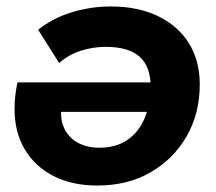

<svg xmlns="http://www.w3.org/2000/svg" viewBox="-20 -566 668 594"><path d="M281 8Q203 8 145.5 -21.5Q88 -51 56.5 -104Q25 -157 25 -229Q25 -251 27.5 -271.5Q30 -292 34 -311H479L463 -220H107L172 -248Q164 -204 177 -173Q190 -142 219 -125.5Q248 -109 288 -109Q339 -109 374.5 -133.5Q410 -158 428 -201.5Q446 -245 446 -298Q446 -360 412 -390.5Q378 -421 307 -421Q266 -421 228.5 -408.5Q191 -396 163 -371L98 -474Q145 -511 203.5 -528.5Q262 -546 323 -546Q407 -546 469 -516Q531 -486 564.5 -432Q598 -378 598 -305Q598 -215 557.5 -144.5Q517 -74 446 -33Q375 8 281 8Z"/></svg>

Font: Montserrat Thin
Style: Bold Italic
Weight: 700
Italic angle: -11.3°
Version: Version 9.000